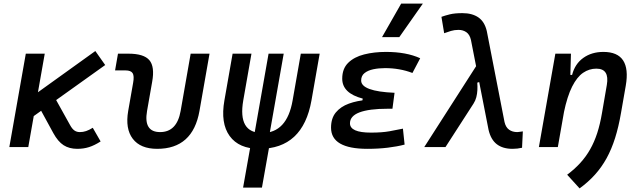

<svg xmlns="http://www.w3.org/2000/svg" viewBox="-20 -815 3556 1064"><path d="M125.5 -142.1 83.5 -227.1 508.3 -532.2 563 -454.6ZM31.7 0 123 -517.6H228L136.7 0ZM408.2 9.8Q363.8 9.8 332.5 -10.3Q301.3 -30.3 275.4 -77.6L190.9 -232.4L288.6 -265.1L368.7 -121.1Q379.9 -100.6 392.6 -91.8Q405.3 -83 422.4 -83Q440.4 -83 457 -88.6Q473.6 -94.2 494.1 -106.9L537.6 -31.2Q503.4 -9.3 473.4 0.2Q443.4 9.8 408.2 9.8Z M851.1 9.8Q758.3 9.8 715.8 -45.9Q673.3 -101.6 690.4 -200.2L717.8 -356.4Q724.6 -394 715.1 -409.4Q705.6 -424.8 675.3 -424.8H617.7L633.8 -517.6H691.4Q777.3 -517.6 807.9 -481.4Q838.4 -445.3 823.2 -361.3L794.9 -200.2Q774.4 -83 867.2 -83Q960.4 -83 981 -200.2L1036.6 -517.6H1141.1L1085.4 -200.2Q1048.3 9.8 851.1 9.8Z M1417.5 9.8Q1304.2 9.8 1252.7 -61.3Q1201.2 -132.3 1223.6 -258.8L1269 -517.6H1373.5L1328.1 -258.8Q1296.9 -78.1 1433.1 -78.1Q1570.3 -78.1 1601.6 -258.8L1647 -517.6H1751.5L1706.1 -258.8Q1658.7 9.8 1417.5 9.8ZM1327.1 224.6 1373.5 -36.6H1478L1431.6 224.6ZM1389.2 -68.8 1468.3 -517.6H1552.2L1473.1 -68.8Z M2016.1 9.8Q1814.5 9.8 1814.5 -107.4Q1814.5 -159.7 1841.1 -191.9Q1867.7 -224.1 1913.3 -240.7Q1959 -257.3 2016.1 -261.7L2166.5 -300.8L2154.8 -212.4H2129.4Q2076.7 -212.4 2037.4 -207.3Q1998 -202.1 1971.9 -192.1Q1945.8 -182.1 1932.6 -167Q1919.4 -151.9 1919.4 -131.8Q1919.4 -80.1 2035.6 -80.1Q2096.7 -80.1 2138.4 -87.6Q2180.2 -95.2 2212.9 -102.1L2222.2 -13.7Q2181.2 -2.9 2129.2 3.4Q2077.1 9.8 2016.1 9.8ZM1980 -212.4 1990.2 -268.6Q1876.5 -298.3 1876.5 -378.9Q1876.5 -434.6 1909.7 -467Q1942.9 -499.5 1998 -513.4Q2053.2 -527.3 2118.7 -527.3Q2231.9 -527.3 2308.6 -492.2L2265.6 -410.6Q2195.3 -437.5 2113.8 -437.5Q2079.1 -437.5 2048.8 -431.2Q2018.6 -424.8 2000 -409.9Q1981.4 -395 1981.4 -368.7Q1981.4 -338.9 2027.8 -321.8Q2074.2 -304.7 2166.5 -300.8L2154.8 -212.4ZM2097.2 -609.4 2203.1 -794.9H2323.2L2192.9 -609.4Z M2820.3 9.8Q2766.6 9.8 2733.4 -15.6Q2700.2 -41 2687.5 -95.2L2589.8 -593.8Q2583 -623.5 2564.5 -636.5Q2545.9 -649.4 2521 -649.4Q2498.5 -649.4 2479.2 -643.6Q2460 -637.7 2441.4 -630.9L2426.3 -721.7Q2446.3 -729 2473.1 -735.6Q2500 -742.2 2542.5 -742.2Q2596.7 -742.2 2631.1 -718.5Q2665.5 -694.8 2677.7 -642.6L2775.9 -138.7Q2782.7 -109.4 2801.3 -96.2Q2819.8 -83 2846.7 -83Q2849.1 -83 2856.4 -84Q2863.8 -85 2877.4 -86.9L2873 3.9Q2859.4 6.8 2846.7 8.3Q2834 9.8 2820.3 9.8ZM2331.1 0 2650.4 -498 2699.2 -380.4 2625 -356.9Q2626.5 -336.4 2625.5 -315.9Q2624.5 -295.4 2619.6 -276.4Q2614.7 -257.3 2604 -240.7L2448.7 0Z M2966.3 0 3057.6 -517.6H3144L3140.6 -394L3071.3 0ZM3323.7 -527.3Q3402.3 -527.3 3433.1 -480.2Q3463.9 -433.1 3447.8 -340.3L3421.4 -189Q3408.2 -112.3 3388.7 -50.3Q3369.1 11.7 3341.6 61.8Q3314 111.8 3277.1 152.8Q3240.2 193.8 3191.9 229L3123 153.3Q3164.1 122.6 3195.6 88.1Q3227.1 53.7 3250.2 12.9Q3273.4 -27.8 3289.6 -77.6Q3305.7 -127.4 3315.9 -188L3342.8 -344.2Q3350.6 -389.2 3336.2 -411.9Q3321.8 -434.6 3284.7 -434.6Q3245.1 -434.6 3211.4 -411.6Q3177.7 -388.7 3150.6 -335.2Q3123.5 -281.7 3104.5 -190.4L3128.9 -399.9H3150.4Q3166 -460.9 3212.4 -494.1Q3258.8 -527.3 3323.7 -527.3Z"/></svg>

Font: Cascadia Code PL
Style: Italic
Weight: 400
Italic angle: -10°
Monospace: yes
Designer: Aaron Bell
Foundry: Saja Typeworks
Version: Version 2404.023